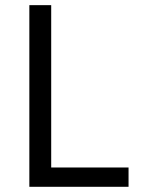

<svg xmlns="http://www.w3.org/2000/svg" viewBox="-20 -718 541 738"><path d="M92.8 0H474.1V-74.2H176.8V-698.2H92.8Z"/></svg>

Font: Plexus Sans
Style: Regular
Weight: 400
Version: Version 2.001;PS 002.001;hotconv 1.0.70;makeotf.lib2.5.58329